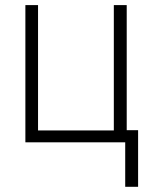

<svg xmlns="http://www.w3.org/2000/svg" viewBox="-20 -550 596 742"><path d="M469.7 -46.9H513.7V171.9H463.9V0H78.1V-530.3H127V-45.9H419.9V-530.3H469.7Z"/></svg>

Font: Pretendard Std ExtraLight
Style: Regular
Weight: 200
Designer: Base glyphs from Inter by Rasmus Andersson; Hangeul glyphs from Noto Sans CJK(Source Han Sans) by Jang Soo-young and Kan
Foundry: Kil Hyung-jin
Version: Version 1.309